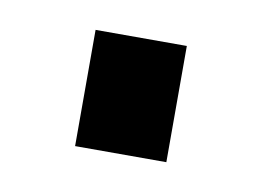

<svg xmlns="http://www.w3.org/2000/svg" viewBox="-33 -176 297 218"><g transform="rotate(10 115.5 -67.0)"><path d="M63.1 0V-134H168.3V0Z"/></g></svg>

Font: TitilliumWeb ExtraLight
Style: Regular
Weight: 400
Designer: Mohamed Gaber, Accademia di Belle Arti di Urbino and others
Foundry: Kief Type Foundry, Accademia di Belle Arti di Urbino and others
Version: Version 3.000; ttfautohint (v1.8.2)